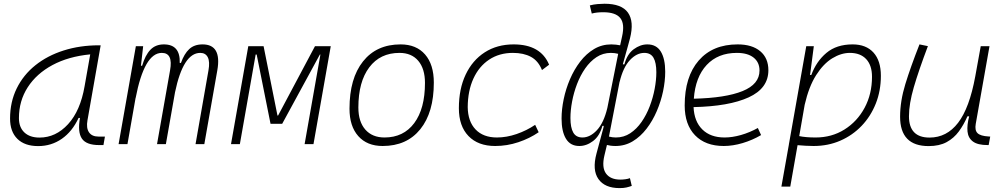

<svg xmlns="http://www.w3.org/2000/svg" viewBox="-20 -762 5313 1015"><path d="M181.6 10.3Q110.8 10.3 72 -27.8Q33.2 -65.9 33.2 -135.3Q33.2 -223.1 68.4 -294.7Q103.5 -366.2 167 -417Q230.5 -467.8 316.4 -495.1Q402.3 -522.5 503.4 -522.5H512.2L442.4 -126Q435.1 -85.4 450.4 -62.7Q465.8 -40 500.5 -40H534.7L526.9 4.9H503.9Q436 4.9 412.8 -29.5Q389.6 -64 402.8 -138.7H395.5Q362.3 -66.9 306.9 -28.3Q251.5 10.3 181.6 10.3ZM189 -34.7Q274.9 -34.7 339.8 -105.5Q404.8 -176.3 427.2 -306.2L457 -474.6Q341.8 -463.4 257.3 -418Q172.9 -372.6 126.5 -300.5Q80.1 -228.5 80.1 -137.7Q80.1 -88.9 108.9 -61.8Q137.7 -34.7 189 -34.7Z M736.8 -517.6 725.1 -414.6H731.4Q747.6 -470.2 774.9 -498.8Q802.2 -527.3 846.2 -527.3Q933.6 -527.3 930.2 -429.2H936.5Q953.6 -477.5 980.2 -502.4Q1006.8 -527.3 1050.8 -527.3Q1152.8 -527.3 1128.9 -390.6L1060.1 0H1013.7L1082 -389.6Q1090.3 -435.5 1078.6 -459Q1066.9 -482.4 1038.6 -482.4Q948.7 -482.4 905.3 -274.4L856.9 0H810.1L878.9 -389.6Q896 -482.4 835.4 -482.4Q742.7 -482.4 696.8 -242.7V-244.6L653.8 0H606.9L698.2 -517.6Z M1201.2 0 1292.5 -517.6H1373.5L1446.8 -151.4H1450.2L1645 -517.6H1728.5L1637.2 0H1590.3L1673.8 -473.6H1670.9L1471.7 -107.4H1410.2L1336.9 -473.6H1331.5L1248 0Z M2002.9 9.8Q1920.4 9.8 1874 -42.5Q1827.6 -94.7 1827.6 -187.5Q1827.6 -347.7 1899.2 -437.5Q1970.7 -527.3 2097.7 -527.3Q2180.7 -527.3 2227.1 -474.1Q2273.4 -420.9 2273.4 -325.2Q2273.4 -167.5 2201.9 -78.9Q2130.4 9.8 2002.9 9.8ZM2012.7 -35.2Q2113.3 -35.2 2169.9 -111.3Q2226.6 -187.5 2226.6 -323.7Q2226.6 -398.4 2191.2 -440.4Q2155.8 -482.4 2091.8 -482.4Q1989.7 -482.4 1932.1 -406Q1874.5 -329.6 1874.5 -193.8Q1874.5 -119.1 1911.1 -77.1Q1947.8 -35.2 2012.7 -35.2Z M2606.9 -35.2Q2658.2 -35.2 2711.2 -53.5Q2764.2 -71.8 2809.1 -102.1L2827.6 -63Q2780.3 -30.3 2720.5 -10.3Q2660.6 9.8 2597.7 9.8Q2507.3 9.8 2456.5 -43Q2405.8 -95.7 2405.8 -189.9Q2405.8 -292 2441.7 -367.7Q2477.5 -443.4 2542.7 -485.4Q2607.9 -527.3 2695.3 -527.3Q2838.4 -527.3 2882.8 -419.9L2845.2 -391.6Q2825.7 -440.4 2786.9 -461.4Q2748 -482.4 2691.4 -482.4Q2619.6 -482.4 2565.9 -446.8Q2512.2 -411.1 2482.7 -346.7Q2453.1 -282.2 2452.6 -195.8Q2453.6 -120.1 2494.1 -77.6Q2534.7 -35.2 2606.9 -35.2Z M3255.4 232.4Q3177.2 232.4 3143.6 184.6Q3109.9 136.7 3133.3 49.8L3169.9 -86.4L3170.9 -92.3L3171.9 -96.7H3164.6Q3149.9 -42.5 3115.2 -16.4Q3080.6 9.8 3042.5 9.8Q2995.1 9.8 2971.9 -28.6Q2948.7 -66.9 2948.7 -135.3Q2948.7 -184.1 2960 -238Q2971.2 -292 2993.2 -343.3Q3015.1 -394.5 3047.1 -436.3Q3079.1 -478 3120.4 -502.7Q3161.6 -527.3 3211.4 -527.3Q3224.1 -527.3 3236.3 -525.9Q3248.5 -524.4 3258.3 -522.5L3268.6 -569.3Q3283.7 -636.2 3259 -666.7Q3234.4 -697.3 3168.9 -697.3Q3133.3 -697.3 3108.4 -690.4L3098.1 -733.4Q3118.7 -738.8 3139.4 -740.5Q3160.2 -742.2 3175.8 -742.2Q3266.1 -742.2 3299.6 -695.3Q3333 -648.4 3310.5 -559.6Q3307.1 -545.9 3299.3 -518.1Q3291.5 -490.2 3283.9 -462.9Q3276.4 -435.5 3272.9 -423.3V-421.9H3280.8Q3295.4 -476.1 3330.1 -501.7Q3364.7 -527.3 3402.3 -527.3Q3450.2 -527.3 3473.4 -489.3Q3496.6 -451.2 3496.6 -382.8Q3496.6 -334 3485.4 -280Q3474.1 -226.1 3452.1 -174.8Q3430.2 -123.5 3398.2 -81.8Q3366.2 -40 3325 -15.1Q3283.7 9.8 3233.9 9.8Q3220.2 9.8 3207.8 8.1Q3195.3 6.3 3188.5 4.4L3175.3 59.6Q3160.2 123 3183.6 155.3Q3207 187.5 3259.8 187.5Q3272.5 187.5 3286.6 185.5Q3300.8 183.6 3310.1 179.7L3319.8 220.7Q3306.2 225.6 3291.5 229Q3276.9 232.4 3255.4 232.4ZM3248 -477.5Q3228.5 -482.4 3209.5 -482.4Q3167.5 -482.4 3133.5 -460Q3099.6 -437.5 3073.7 -400.4Q3047.9 -363.3 3030.5 -317.9Q3013.2 -272.5 3004.4 -225.6Q2995.6 -178.7 2995.6 -138.2Q2995.6 -87.4 3010.5 -61.3Q3025.4 -35.2 3059.1 -35.2Q3099.6 -35.2 3135.7 -74Q3171.9 -112.8 3190.4 -190.4V-189.9ZM3199.2 -40Q3207.5 -37.6 3217.3 -36.4Q3227.1 -35.2 3235.8 -35.2Q3277.8 -35.2 3311.8 -57.6Q3345.7 -80.1 3371.6 -117.4Q3397.5 -154.8 3414.8 -200.2Q3432.1 -245.6 3440.9 -292.5Q3449.7 -339.4 3449.7 -379.9Q3449.7 -430.7 3434.8 -456.5Q3419.9 -482.4 3386.2 -482.4Q3345.7 -482.4 3309.8 -444.1Q3273.9 -405.8 3255.4 -328.1L3255.9 -332.5Z M3810.5 -35.2Q3851.1 -35.2 3897.2 -48.3Q3943.4 -61.5 3986.3 -85.4L4003.4 -47.9Q3957.5 -21 3905.8 -5.6Q3854 9.8 3806.2 9.8Q3709 9.8 3654.3 -46.9Q3599.6 -103.5 3599.6 -204.6Q3599.6 -356.4 3673.6 -441.9Q3747.6 -527.3 3879.4 -527.3Q3956.1 -527.3 3999 -491.2Q4042 -455.1 4042 -390.6Q4042 -294.9 3937.7 -247.3Q3833.5 -199.7 3646.5 -195.8Q3649.9 -120.1 3692.9 -77.6Q3735.8 -35.2 3810.5 -35.2ZM3647.9 -240.2Q3815.9 -244.1 3905.5 -280.5Q3995.1 -316.9 3995.1 -389.2Q3995.1 -432.6 3963.9 -457.5Q3932.6 -482.4 3875.5 -482.4Q3775.4 -482.4 3715.8 -418.5Q3656.2 -354.5 3647.9 -240.2Z M4157.7 224.6H4110.8L4150.9 -0.5Q4150.4 -0.5 4149.9 -0.5L4150.9 -1.5L4242.2 -517.6H4282.2L4263.7 -375.5L4261.7 -365.7H4269Q4295.4 -437.5 4348.9 -482.4Q4402.3 -527.3 4487.3 -527.3Q4558.6 -527.3 4597.7 -484.1Q4636.7 -440.9 4636.7 -361.3Q4636.7 -282.2 4609.9 -214.6Q4583 -147 4534.9 -96.7Q4486.8 -46.4 4422.1 -18.3Q4357.4 9.8 4281.2 9.8Q4259.8 9.8 4238.8 8.5Q4217.8 7.3 4196.3 5.4ZM4205.1 -42.5Q4239.3 -35.2 4292 -35.2Q4377 -35.2 4444.3 -77.4Q4511.7 -119.6 4550.8 -192.4Q4589.8 -265.1 4589.8 -356.4Q4589.8 -416.5 4559.1 -449.5Q4528.3 -482.4 4472.7 -482.4Q4426.8 -482.4 4379.9 -453.9Q4333 -425.3 4294.4 -364.7Q4255.9 -304.2 4233.9 -208Z M4889.2 10.3Q4738.3 10.3 4738.3 -145Q4738.3 -227.1 4766.1 -317.6Q4793.9 -408.2 4840.8 -527.3L4885.3 -518.1Q4836.4 -388.7 4810.8 -300.8Q4785.2 -212.9 4785.2 -147.5Q4785.2 -34.7 4894 -34.7Q4984.9 -34.7 5044.9 -112.8Q5105 -190.9 5135.7 -358.4L5164.6 -517.6H5210.9L5138.2 -106.9Q5132.3 -73.2 5147.7 -58.1Q5163.1 -43 5206.1 -40.5L5214.8 -40L5206.5 4.9H5201.2Q5148.4 4.9 5123.3 -13.9Q5098.1 -32.7 5094.7 -66.7Q5091.3 -100.6 5103.5 -147H5094.2Q5075.2 -103 5049.1 -67.4Q5022.9 -31.7 4984.4 -10.7Q4945.8 10.3 4889.2 10.3Z"/></svg>

Font: Cascadia Code NF ExtraLight
Style: Italic
Weight: 200
Italic angle: -10°
Monospace: yes
Designer: Aaron Bell
Foundry: Saja Typeworks
Version: Version 2404.023; ttfautohint (v1.8.4)